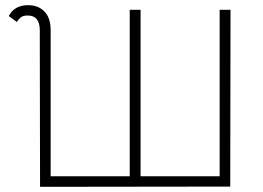

<svg xmlns="http://www.w3.org/2000/svg" viewBox="-20 -722 1016 743"><path d="M134 -570V-605Q134 -662 87 -662Q69 -662 60 -654.5Q51 -647 45 -637L14 -660Q36 -702 89 -702Q128 -702 152 -677.5Q176 -653 176 -605V-40H482V-684H524V-40H830V-684H872L871 0L135 1Z"/></svg>

Font: Bellota Light
Style: Regular
Weight: 300
Designer: Kemie Guaida
Foundry: Kemie Guaida
Version: Version 4.001